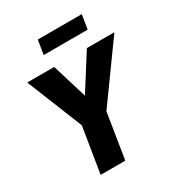

<svg xmlns="http://www.w3.org/2000/svg" viewBox="-208 -1029 1071 1160"><g transform="rotate(-30 327.5 -449.0)"><path d="M152 0 211 -363 227 -258 47 -705H235L315 -443H297L463 -705H655L333 -258L382 -363L324 0ZM216 -799 232 -898H539L523 -799Z"/></g></svg>

Font: Nunito Sans 10pt Condensed Black
Style: Italic
Weight: 900
Width: 3
Italic angle: -9°
Designer: Vernon Adams
Foundry: Vernon Adams
Version: Version 3.101;gftools[0.9.27]